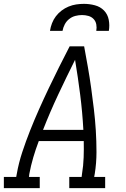

<svg xmlns="http://www.w3.org/2000/svg" viewBox="-33 -975 653 995"><path d="M-13 0V-58H51L54 -74Q64 -131 82.5 -187Q101 -243 123 -298.5Q145 -354 169.5 -409Q194 -464 220 -518.5Q246 -573 273 -627Q300 -681 328 -735H403Q413 -681 422.5 -627Q432 -573 439.5 -518.5Q447 -464 453.5 -409.5Q460 -355 463.5 -299Q467 -243 467 -186.5Q467 -130 458 -74L455 -58H512V0H326V-58H390L392 -74Q399 -116 400.5 -159Q402 -202 401 -244H168Q152 -202 139.5 -159.5Q127 -117 119 -74L117 -58H173V0ZM399 -302Q394 -394 382.5 -484.5Q371 -575 356 -665Q311 -575 268.5 -484.5Q226 -394 190 -302ZM226 -815Q229 -835 236.5 -854.5Q244 -874 256.5 -890.5Q269 -907 286 -920Q303 -933 322.5 -941Q342 -949 362 -952Q382 -955 402 -955Q431 -955 459 -947.5Q487 -940 506 -920.5Q525 -901 530.5 -872.5Q536 -844 531 -815H466Q469 -832 466 -848.5Q463 -865 452 -876.5Q441 -888 425 -892.5Q409 -897 392 -897Q375 -897 357.5 -892.5Q340 -888 325.5 -876.5Q311 -865 302.5 -848.5Q294 -832 291 -815Z"/></svg>

Font: Iosevka Curly Slab LtExObl
Style: Regular
Weight: 300
Width: 7
Italic angle: -9°
Monospace: yes
Designer: Belleve Invis
Foundry: Belleve Invis
Version: Version 11.1.0; ttfautohint (v1.8.3)